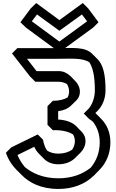

<svg xmlns="http://www.w3.org/2000/svg" viewBox="-20 -1191 763 1261"><path d="M363 -112C411 -112 449 -129 474 -154L509 -189C548 -228 555 -287 515 -327L480 -363C457 -386 417 -403 362 -406V-461C401 -466 428 -479 445 -496L481 -531C518 -568 509 -624 475 -658L440 -694H439C420 -712 395 -724 365 -724H220L157 -805H367C449 -805 520 -812 567 -782C590 -746 603 -689 603 -600C603 -551 588 -510 564 -479L530 -445L565 -410C574 -405 583 -397 590 -392C618 -356 635 -311 635 -256C635 -192 614 -136 577 -91C523 -46 449 -20 364 -20C260 -20 190 -55 143 -94C116 -126 102 -156 95 -173L205 -227C212 -212 221 -196 235 -182L270 -147C290 -127 320 -112 363 -112ZM363 -182C332 -182 308 -190 289 -202C267 -235 263 -273 263 -273L228 -308L54 -223L19 -188C19 -188 34 -131 88 -76L89 -75L124 -40C171 7 246 50 364 50C459 50 540 18 595 -37H596L631 -73C678 -120 705 -183 705 -256C705 -320 683 -371 645 -410L644 -411L609 -446L606 -449L619 -461C653 -495 673 -542 673 -600C673 -708 655 -767 622 -801L621 -802L586 -837C538 -885 460 -875 367 -875H94L59 -840L177 -689L212 -654H365C386 -654 404 -648 420 -639C436 -612 439 -579 424 -551C402 -538 370 -529 327 -529L292 -494V-371L327 -336C387 -338 431 -326 460 -308C478 -277 475 -239 454 -208C431 -192 400 -182 363 -182ZM552 -1051 370 -918 189 -1051 223 -1096 370 -989 518 -1096ZM592 -1010 627 -1045 559 -1136 524 -1171 370 -1059 218 -1171 182 -1136 114 -1045 150 -1010 370 -848Z"/></svg>

Font: Hussar Press
Style: Bold
Weight: 700
Foundry: Cannot Into Space Fonts
Version: Version 1.43